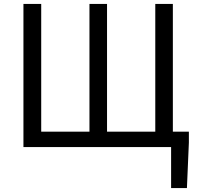

<svg xmlns="http://www.w3.org/2000/svg" viewBox="-20 -753 1016 983"><path d="M947 -79V-23L937 210H856V0H100V-733H191V-79H438V-733H528V-79H775V-733H865V-79Z"/></svg>

Font: Source Han Sans K Regular
Style: Regular
Weight: 400
Designer: Ryoko NISHIZUKA  (kana & ideographs); Paul D. Hunt (Latin, Greek & Cyrillic); Wenlong ZHANG  (bopomofo); Sandoll Communi
Foundry: Adobe Systems Incorporated
Version: Version 1.00 July 18, 2014, initial release